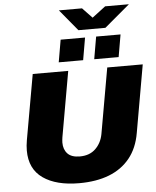

<svg xmlns="http://www.w3.org/2000/svg" viewBox="-67 -1123 968 1191"><g transform="rotate(-5 417.0 -527.5)"><path d="M378 12Q235 12 153 -45.5Q71 -103 71 -218Q71 -233 72.5 -249Q74 -265 77 -282L149 -688H370L298 -280Q297 -272 296 -264Q295 -256 295 -248Q295 -205 319.5 -179Q344 -153 396 -153Q457 -153 494 -189Q531 -225 541 -280L613 -688H834L760 -267Q744 -174 694 -112Q644 -50 564.5 -19Q485 12 378 12ZM316 -746 340 -885H492L468 -746ZM537 -746 561 -885H713L689 -746ZM781 -1067 623 -934H455L345 -1067H489L574 -978H516L633 -1067Z"/></g></svg>

Font: Archivo SemiBold Black
Style: Italic
Weight: 900
Italic angle: -10°
Version: Version 2.001